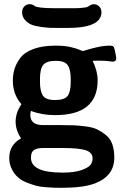

<svg xmlns="http://www.w3.org/2000/svg" viewBox="-20 -686 590 912"><path d="M23.9 64.9Q23.9 2 80.1 -28.8Q54.2 -67.9 54.2 -107.9Q54.2 -149.9 81.1 -189.9V-191.9Q41 -237.8 41 -303.2Q41 -332 48.6 -357.4Q56.2 -382.8 75.7 -409.9Q95.2 -437 138.2 -453.1Q181.2 -469.2 243.2 -469.2H246.1Q286.1 -469.2 314.5 -462.6Q342.8 -456.1 356.4 -450Q370.1 -443.8 374 -443.8Q377 -443.8 396 -450Q415 -456.1 445.1 -462.6Q475.1 -469.2 502.9 -469.2Q517.1 -469.2 521 -461.7Q524.9 -454.1 529.8 -424.8Q530.8 -417 532.2 -412.1Q533.2 -393.1 515.1 -393.1Q513.2 -393.1 504.2 -394.5Q495.1 -396 479.5 -397Q463.9 -397.9 445.8 -397.9L419.9 -397Q443.8 -349.1 443.8 -304.2Q443.8 -139.2 242.2 -139.2Q178.2 -139.2 127 -159.2Q124 -147.9 124 -140.1Q124 -92.3 183.1 -91.8H269Q307.1 -91.8 330.6 -90.8Q354 -89.8 387.9 -85.4Q421.9 -81.1 442.4 -71Q462.9 -61 483.4 -44.4Q503.9 -27.8 513.4 -1Q522.9 25.9 522.9 63Q522.9 149.9 431.2 185.1Q376 206.1 273.9 206.1Q252 206.1 237.5 205.6Q223.1 205.1 195.6 203.1Q168 201.2 147.5 195.1Q127 189 104 179.9Q81.1 170.9 63.5 154.5Q45.9 138.2 36.1 117.2Q23.9 92.8 23.9 64.9ZM85 -627.9Q85 -644 95 -655Q105 -666 121.1 -666Q130.9 -666 136.5 -663.1Q142.1 -660.2 146.5 -656.5Q150.9 -652.8 175 -649.9Q199.2 -647 241.2 -647H262.2Q306.2 -647 331.1 -647Q356 -647 371.1 -648.9Q386.2 -650.9 390.1 -651.4Q394 -651.9 401.1 -656.5Q408.2 -661.1 410.2 -662.1Q417 -666 425.8 -666Q439.9 -666 450.9 -655.5Q461.9 -645 461.9 -627.9Q461.9 -552.7 297.9 -553.2H264.2Q237.3 -553.2 220.7 -553.7Q204.1 -554.2 175 -558.1Q146 -562 128.9 -569.1Q111.8 -576.2 98.4 -591.6Q85 -606.9 85 -627.9ZM127 63Q127 133.8 274.9 133.8H278.8Q334 133.8 367.4 121.8Q400.9 109.9 410.4 96.4Q419.9 83 419.9 66.9Q419.9 38.1 387 27.6Q354 17.1 282.2 17.1H184.1Q142.1 17.1 131.8 38.1Q127 47.9 127 63ZM169.9 -295.9Q169.9 -253.9 183.3 -232.4Q196.8 -210.9 241.2 -210.9Q286.1 -210.9 301 -230Q315.9 -249 315.9 -295.9V-312Q315.9 -355 302 -376Q288.1 -397 245.1 -397Q201.2 -397 185.5 -377.9Q169.9 -358.9 169.9 -312Z"/></svg>

Font: CMU Sans Serif
Style: Bold
Weight: 700
Version: Version 0.7.0